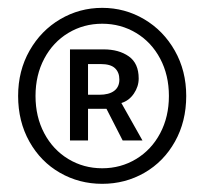

<svg xmlns="http://www.w3.org/2000/svg" viewBox="-20 -816 510 479"><path d="M25.2 -576.6Q25.2 -639.4 53.7 -689.6Q82.2 -739.8 130.3 -768.1Q178.4 -796.4 235 -796.4Q291.6 -796.4 339.6 -768.1Q387.6 -739.8 416.1 -689.6Q444.6 -639.4 444.6 -576.6Q444.6 -513 416.5 -462.8Q388.4 -412.6 340.4 -385Q292.4 -357.4 235 -357.4Q177.6 -357.4 129.5 -385Q81.4 -412.6 53.3 -462.8Q25.2 -513 25.2 -576.6ZM401.4 -576.6Q401.4 -628.6 379.6 -669.7Q357.8 -710.8 319.6 -733.8Q281.4 -756.8 235 -756.8Q188.6 -756.8 150.4 -733.8Q112.2 -710.8 90.4 -669.7Q68.6 -628.6 68.6 -576.6Q68.6 -524.6 90.4 -483.5Q112.2 -442.4 150.4 -419.3Q188.6 -396.2 235 -396.2Q281.4 -396.2 319.6 -419.3Q357.8 -442.4 379.6 -483.5Q401.4 -524.6 401.4 -576.6ZM326 -620.2Q326 -600.2 314 -582.5Q302 -564.8 282.8 -559L335.4 -465.6H286L245.6 -544.6H199.6V-465.6H154.6V-692.8H238.6Q276.6 -692.8 301.3 -675.4Q326 -658 326 -620.2ZM277.8 -617.6Q277.8 -635.4 266.9 -645.8Q256 -656.2 231.2 -656.2H199.6V-579.6H227.8Q251.8 -579.6 264.8 -589.3Q277.8 -599 277.8 -617.6Z"/></svg>

Font: 寒蝉端黑体 Light
Style: Regular
Weight: 300
Designer: ChillDuanSans {Warren2060}; 
Source Han Sans {Ryoko NISHIZUKA 西塚涼子 (kana, bopomofo & ideographs); Paul D. Hunt (Latin, G
Foundry: ChillType&Adobe
Version: Version 1.300;Glyphs 3.3 (3306)